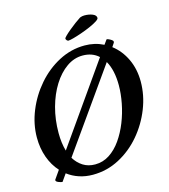

<svg xmlns="http://www.w3.org/2000/svg" viewBox="-119 -897 878 999"><g transform="rotate(-15 320.5 -397.0)"><path d="M94.7 4.9Q87.9 4.9 74.2 -0.5Q60.5 -5.9 60.5 -12.7Q60.5 -16.6 63.5 -19.5L92.8 -61.5Q60.5 -96.7 43 -145.5Q25.4 -194.3 25.4 -252Q25.4 -324.2 54.2 -395Q83 -465.8 133.3 -523.9Q183.6 -582 249.5 -616.7Q315.4 -651.4 388.7 -651.4Q443.4 -651.4 490.2 -627.9L507.8 -652.3Q510.7 -653.3 518.6 -649.9Q526.4 -646.5 533.7 -641.6Q541 -636.7 541 -631.8Q541 -627 540 -626L526.4 -605.5Q571.3 -571.3 597.2 -516.6Q623 -461.9 623 -394.5Q623 -321.3 594.7 -249.5Q566.4 -177.7 516.6 -119.1Q466.8 -60.5 400.4 -25.4Q334 9.8 257.8 9.8Q218.8 9.8 184.6 -1.5Q150.4 -12.7 122.1 -34.2ZM140.6 -246.1Q140.6 -191.4 153.3 -148.4L451.2 -572.3Q417 -603.5 365.2 -603.5Q319.3 -603.5 278.8 -575.2Q238.3 -546.9 207 -497.1Q175.8 -447.3 158.2 -382.8Q140.6 -318.4 140.6 -246.1ZM283.2 -39.1Q325.2 -39.1 360.4 -62Q395.5 -85 422.9 -124Q450.2 -163.1 469.2 -210.9Q488.3 -258.8 498 -309.6Q507.8 -360.4 507.8 -405.3Q507.8 -487.3 478.5 -538.1L171.9 -104.5Q190.4 -74.2 218.3 -56.6Q246.1 -39.1 283.2 -39.1ZM314.5 -697.3Q310.5 -697.3 306.2 -702.1Q301.8 -707 301.8 -711.9Q301.8 -714.8 312.5 -725.6Q323.2 -736.3 339.8 -750Q356.4 -763.7 374 -776.9Q391.6 -790 404.3 -797.9Q416 -802.7 427.7 -802.7Q453.1 -802.7 472.2 -794.9Q491.2 -787.1 491.2 -772.5Q491.2 -765.6 475.6 -755.9Q460 -746.1 436.5 -735.8Q413.1 -725.6 387.7 -716.8Q362.3 -708 342.3 -702.6Q322.3 -697.3 314.5 -697.3Z"/></g></svg>

Font: Crimson Text SemiBold
Style: Italic
Weight: 600
Italic angle: -11°
Designer: Sebastian Kosch
Foundry: Sebastian Kosch
Version: Version 1.100; ttfautohint (v1.8.4)